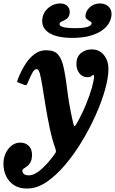

<svg xmlns="http://www.w3.org/2000/svg" viewBox="-116 -828 666 1112"><path d="M462 -808Q498 -808 516.8 -785Q535.5 -762 528 -728Q515.5 -672 455.8 -640.2Q396 -608.5 303.5 -608.5Q210 -608.5 164.2 -640.2Q118.5 -672 131 -729Q138.5 -762.5 167.5 -785.2Q196.5 -808 232.5 -808Q262.5 -808 277.2 -789.8Q292 -771.5 286.5 -745.5Q282.5 -727 269.2 -718.2Q256 -709.5 243.2 -704.2Q230.5 -699 229 -691Q223.5 -665 320 -665Q408.5 -665 414.5 -691Q416 -699.5 405.8 -704.5Q395.5 -709.5 385.8 -718.2Q376 -727 380 -745.5Q385.5 -771.5 408.8 -789.8Q432 -808 462 -808ZM390 -381Q361 -381 343.5 -404Q326 -427 326.5 -459.5Q327 -499 353 -520.5Q379 -542 414.5 -542Q459.5 -542 485.8 -509.2Q512 -476.5 512 -429Q512 -379 492.5 -309.2Q473 -239.5 438.5 -162.2Q404 -85 359 -10.2Q314 64.5 262.2 125.8Q210.5 187 156 224.5Q101.5 262 49 263.5Q0.5 266 -31.8 246.2Q-64 226.5 -80.2 192.8Q-96.5 159 -96 118.5Q-96 88 -83.5 60.5Q-71 33 -49 15.5Q-27 -2 2 -2Q31 -2 50.2 16.5Q69.5 35 69.5 69.5Q69 96.5 60.5 111.8Q52 127 41 135Q30 143 21.8 148.2Q13.5 153.5 13.5 160.5Q13.5 172 22.5 179.8Q31.5 187.5 50 187.5Q84 187.5 123.2 152.5Q162.5 117.5 197 69.5Q206 57 207.8 52.8Q209.5 48.5 204.5 31.5Q185.5 -21.5 171.8 -86.8Q158 -152 147.8 -215.8Q137.5 -279.5 129.2 -330Q121 -380.5 114 -405Q111.5 -412.5 107.5 -420Q103.5 -427.5 94.5 -427.5Q82.5 -427.5 70 -403.8Q57.5 -380 43 -345.5Q40 -337 36.2 -335.5Q32.5 -334 24.5 -336.5L-7 -349Q-18 -352 -16.8 -356.5Q-15.5 -361 -12 -371Q5.5 -415.5 29 -453.2Q52.5 -491 82.8 -514Q113 -537 150 -537Q197.5 -537 218 -514.5Q238.5 -492 249 -452.5Q262.5 -398 273 -310.2Q283.5 -222.5 306.5 -121Q311.5 -97 316.2 -97.8Q321 -98.5 330.5 -116.5Q361.5 -172.5 383.2 -226.2Q405 -280 416.8 -322.2Q428.5 -364.5 428.5 -386.5Q428.5 -394 425 -394Q420 -394 414.2 -387.5Q408.5 -381 390 -381Z"/></svg>

Font: Besley* Narrow
Style: Bold Italic
Weight: 700
Width: 4
Italic angle: -13°
Designer: Owen Earl
Foundry: indestructible type*
Version: Version 3.000; ttfautohint (v1.8.3)